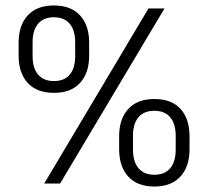

<svg xmlns="http://www.w3.org/2000/svg" viewBox="-20 -670 760 701"><path d="M199.5 0H141.5L522 -639H580.5ZM543.5 11Q481 11 448 -25.5Q415 -62 415 -125V-172.5Q415 -236 448.2 -272.2Q481.5 -308.5 543.5 -308.5Q606 -308.5 639 -272.5Q672 -236.5 672 -172.5V-125Q672 -62 638.8 -25.5Q605.5 11 543.5 11ZM543.5 -32Q581.5 -32 601.5 -55.8Q621.5 -79.5 621.5 -124V-173.5Q621.5 -218 601.5 -241.8Q581.5 -265.5 543.5 -265.5Q505.5 -265.5 485.5 -241.8Q465.5 -218 465.5 -173.5V-124Q465.5 -79.5 485.8 -55.8Q506 -32 543.5 -32ZM177 -331Q114.5 -331 81.2 -367.2Q48 -403.5 48 -466.5V-514.5Q48 -577.5 81.2 -613.8Q114.5 -650 177 -650Q239 -650 272.2 -613.8Q305.5 -577.5 305.5 -514.5V-466.5Q305.5 -403.5 272.2 -367.2Q239 -331 177 -331ZM177 -374Q214.5 -374 234.5 -397.5Q254.5 -421 254.5 -465.5V-515.5Q254.5 -559.5 234.5 -583.2Q214.5 -607 177 -607Q139 -607 119 -583.2Q99 -559.5 99 -515.5V-465.5Q99 -421 119.2 -397.5Q139.5 -374 177 -374Z"/></svg>

Font: Anek Malayalam Light
Style: Regular
Weight: 300
Version: Version 1.003